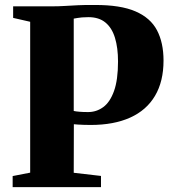

<svg xmlns="http://www.w3.org/2000/svg" viewBox="-20 -769 712 789"><path d="M104 -59.5V-679.5L34 -695.5V-743H197.5Q220.5 -743 245.5 -744.5Q270.5 -746 300.8 -747.5Q331 -749 369.5 -748.5Q475 -749 536.8 -722.2Q598.5 -695.5 625.2 -644.5Q652 -593.5 652 -520Q652 -434.5 617 -375.2Q582 -316 515 -285.8Q448 -255.5 352.5 -255.5Q338.5 -255.5 324 -256Q309.5 -256.5 298.8 -257.2Q288 -258 283.5 -258.5L283 -59L395 -46V0H32V-45.5ZM283 -313Q291.5 -311 306.5 -309.8Q321.5 -308.5 342 -308.5Q376.5 -308.5 404.2 -328.8Q432 -349 448.5 -394.8Q465 -440.5 465 -516.5Q465 -572.5 452.5 -613.5Q440 -654.5 413.2 -676.5Q386.5 -698.5 343.5 -698.5Q327.5 -698.5 317 -697.5Q306.5 -696.5 298.8 -695.2Q291 -694 283 -692.5Z"/></svg>

Font: Merriweather 72pt Black
Style: Regular
Weight: 900
Version: Version 2.100